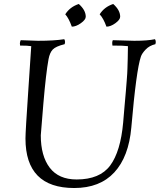

<svg xmlns="http://www.w3.org/2000/svg" viewBox="-20 -925 804 965"><path d="M547 -723 655 -720Q721 -720 759 -728Q763 -722 763 -713L761 -703Q731 -696 712 -676Q693 -656 688 -640Q665 -573 640 -284Q627 -137 554.5 -58.5Q482 20 353 20Q108 20 108 -229Q108 -263 122.5 -475Q137 -687 137 -693Q120 -696 81 -696Q80 -700 80 -707Q80 -714 84 -723Q84 -723 171 -720Q253 -720 303 -728Q307 -722 307 -713L305 -703Q260 -692 245 -676Q230 -660 224 -628Q211 -557 198 -404.5Q185 -252 185 -245Q185 -141 230 -82Q275 -23 365 -23Q482 -23 534 -93.5Q586 -164 599 -309Q601 -337 606 -391.5Q611 -446 612.5 -465Q614 -484 617 -521Q620 -558 620.5 -579.5Q621 -601 622 -631Q623 -661 623 -693Q603 -696 545 -696Q544 -701 544 -709Q544 -717 547 -723ZM411 -841Q411 -826 386.5 -808.5Q362 -791 341 -791Q325 -835 308 -853Q331 -890 376 -905Q411 -874 411 -841ZM584 -841Q584 -826 560 -808.5Q536 -791 515 -791Q500 -833 481 -853Q504 -890 549 -905Q584 -874 584 -841Z"/></svg>

Font: Rosarivo
Style: Italic
Weight: 400
Version: Version 1.003